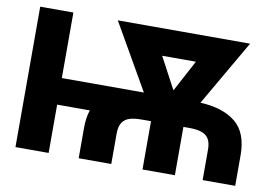

<svg xmlns="http://www.w3.org/2000/svg" viewBox="-75 -830 1358 952"><g transform="rotate(10 603.5 -353.5)"><path d="M54.7 -707H221.7V-377H634.8L445.3 -707H1111.3L919.9 -376Q1034.2 -370.6 1097.7 -318.8Q1161.1 -267.1 1161.1 -153.3V0H997.1V-153.3Q997.1 -186 986.1 -205.6Q975.1 -225.1 951.4 -234.1Q927.7 -243.2 887.7 -243.2H857.4V0H694.3V-243.2H648.4Q611.8 -243.2 587.9 -236.1Q564 -229 550.5 -209.2Q537.1 -189.5 537.1 -153.3V0H373V-153.3Q373 -204.6 386.2 -243.2H221.7V0H54.7ZM777.3 -413.1 862.3 -572.3H692.4Z"/></g></svg>

Font: Pretendard ExtraBold
Style: Regular
Weight: 800
Designer: Base glyphs from Inter by Rasmus Andersson; Hangeul glyphs from Noto Sans CJK(Source Han Sans) by Jang Soo-young and Kan
Foundry: Kil Hyung-jin
Version: Version 1.309